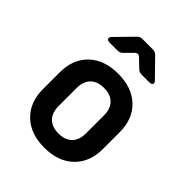

<svg xmlns="http://www.w3.org/2000/svg" viewBox="-221 -909 1042 1042"><g transform="rotate(45 300.0 -388.0)"><path d="M300 9Q194 9 132 -50.5Q70 -110 70 -211V-339Q70 -441 132 -500Q194 -559 300 -559Q406 -559 468 -500Q530 -441 530 -339V-211Q530 -110 468 -50.5Q406 9 300 9ZM300 -100Q350 -100 377.5 -127.5Q405 -155 405 -207V-343Q405 -395 377.5 -422.5Q350 -450 300 -450Q250 -450 222.5 -422.5Q195 -395 195 -343V-207Q195 -155 222.5 -127.5Q250 -100 300 -100ZM148 -645Q131 -645 127 -654.5Q123 -664 134 -675L229 -772Q241 -785 259 -785H340Q358 -785 370 -772L465 -675Q477 -664 473 -654.5Q469 -645 452 -645H392Q375 -645 363 -657L316 -702Q299 -719 282 -701L239 -658Q227 -645 209 -645Z"/></g></svg>

Font: Pitagon Sans Mono
Style: Bold
Weight: 700
Monospace: yes
Designer: Travis Tran
Foundry: Pitagon
Version: Version 1.001; ttfautohint (v1.8.4.7-5d5b);gftools[0.9.26]